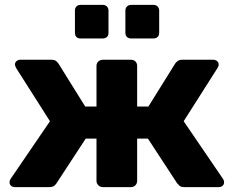

<svg xmlns="http://www.w3.org/2000/svg" viewBox="-20 -764 954 784"><path d="M41 0Q31 0 25 -5.5Q19 -11 19 -20Q19 -27 23 -33L184 -269L46 -486Q45 -489 43 -493Q41 -497 41 -500Q41 -509 47.5 -514.5Q54 -520 63 -520H191Q203 -520 209.5 -514.5Q216 -509 219 -504L328 -329H374V-495Q374 -506 381.5 -513Q389 -520 400 -520H515Q526 -520 533 -513Q540 -506 540 -495V-329H586L695 -504Q698 -509 705 -514.5Q712 -520 723 -520H851Q860 -520 866.5 -514.5Q873 -509 873 -500Q873 -497 871.5 -493Q870 -489 868 -486L730 -269L891 -33Q895 -27 895 -20Q895 -11 889 -5.5Q883 0 873 0H732Q719 0 712.5 -6Q706 -12 703 -16L584 -198H540V-25Q540 -15 533 -7.5Q526 0 515 0H400Q389 0 381.5 -7.5Q374 -15 374 -25V-198H330L211 -16Q209 -12 202 -6Q195 0 182 0ZM515 -607Q505 -607 498.5 -613Q492 -619 492 -630V-721Q492 -731 498.5 -737.5Q505 -744 515 -744H607Q617 -744 623.5 -737.5Q630 -731 630 -721V-630Q630 -619 623.5 -613Q617 -607 607 -607ZM308 -607Q298 -607 292 -613Q286 -619 286 -630V-721Q286 -731 292 -737.5Q298 -744 308 -744H400Q410 -744 416.5 -737.5Q423 -731 423 -721V-630Q423 -619 416.5 -613Q410 -607 400 -607Z"/></svg>

Font: DVN-Rubik
Style: Bold
Weight: 700
Designer: Hubert and Fischer
Foundry: Hubert & Fischer
Version: Version 2.102